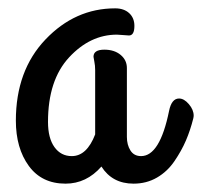

<svg xmlns="http://www.w3.org/2000/svg" viewBox="-20 -412 484 460"><path d="M318 -38Q363 -38 385 -146Q391 -176 409 -176Q421 -176 432.5 -162.5Q444 -149 444 -135Q444 -132 443 -128Q436 -100 425.5 -75.5Q415 -51 398 -26Q381 -1 356 13.5Q331 28 300 28Q249 28 223 -13Q187 28 137 28Q80 28 49 -14.5Q18 -57 18 -123Q18 -243 89 -317.5Q160 -392 256 -392Q277 -392 289.5 -380.5Q302 -369 302 -350Q302 -327 289 -327Q285 -327 275 -328Q265 -329 260 -329Q196 -329 145.5 -274.5Q95 -220 95 -120Q95 -81 110.5 -59.5Q126 -38 152 -38Q188 -38 208 -90V-244Q208 -255 206 -264.5Q204 -274 204 -276Q204 -293 230 -293Q254 -293 269 -280.5Q284 -268 284 -249V-84Q284 -65 292.5 -51.5Q301 -38 318 -38Z"/></svg>

Font: Grand Hotel
Style: Regular
Weight: 400
Designer: Brian J. Bonislawsky & Jim Lyles for Astigmatic (AOETI)
Foundry: Astigmatic (AOETI)
Version: Version 001.000